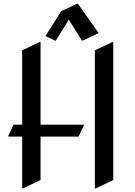

<svg xmlns="http://www.w3.org/2000/svg" viewBox="-20 -980 719 1019"><path d="M483.4 19.5V-712.9L576.2 -756.8H581.1V-24.4L488.3 19.5ZM97.7 19.5V-254.9H24.4V-259.8L52.2 -318.4H97.7V-712.9L190.4 -756.8H195.3V-318.4H424.8V-313.5L397 -254.9H195.3V-24.4L102.5 19.5ZM393.6 -960 503.4 -804.7 418.9 -764.6H414.1L345.2 -876L276.4 -764.6H271.5L221.2 -788.6L304.2 -919.9L388.7 -960Z"/></svg>

Font: Nova Cut
Style: Book
Weight: 400
Version: Version 2.000